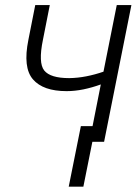

<svg xmlns="http://www.w3.org/2000/svg" viewBox="-20 -548 540 742"><path d="M382.3 0H325.7L369.6 -221.7Q335.9 -209.5 302.5 -202.6Q269 -195.8 237.3 -195.8Q146.5 -195.8 107.2 -241.5Q67.9 -287.1 89.8 -394.5L116.2 -528.3H172.4L146 -394.5Q127.4 -304.7 151.1 -275.4Q174.8 -246.1 247.6 -246.1Q280.8 -246.6 314.2 -253.2Q347.7 -259.8 379.9 -271L431.2 -528.3H487.8ZM302.2 173.3H245.6L292.5 -60.5H349.1Z"/></svg>

Font: Franko
Style: Light Italic
Weight: 300
Designer: Google
Version: Version 1.200310; 2013